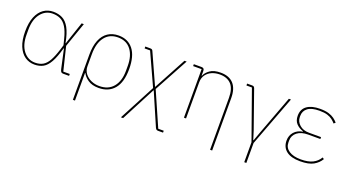

<svg xmlns="http://www.w3.org/2000/svg" viewBox="-53 -1065 3278 1811"><g transform="rotate(20 1586.5 -159.0)"><path d="M593 -19V0H534Q521 0 513.5 -6.5Q506 -13 501 -35L459 -227H456Q430 -133 401 -81Q372 -29 335 -8.5Q298 12 248 12Q194 12 151.5 -17.5Q109 -47 84.5 -106Q60 -165 60 -253Q60 -341 84.5 -400Q109 -459 151.5 -488.5Q194 -518 248 -518Q299 -518 339.5 -498Q380 -478 409 -426Q438 -374 456 -279H459L481 -346L535 -506H557L470 -257L528 -19ZM248 -7Q294 -7 326.5 -26Q359 -45 383.5 -89Q408 -133 431 -207L445 -253L430 -312Q412 -384 386.5 -425Q361 -466 327 -482.5Q293 -499 248 -499Q176 -499 129.5 -439.5Q83 -380 83 -277V-229Q83 -126 129.5 -66.5Q176 -7 248 -7Z M704 200V-253Q704 -341 728 -399.5Q752 -458 797 -488Q842 -518 904 -518Q998 -518 1051 -451Q1104 -384 1104 -253Q1104 -121 1048 -54.5Q992 12 892 12Q825 12 784.5 -16.5Q744 -45 728 -78H725V200ZM892 -7Q983 -7 1032 -66.5Q1081 -126 1081 -229V-277Q1081 -379 1035 -439Q989 -499 904 -499Q819 -499 772 -437.5Q725 -376 725 -265V-143Q725 -103 748.5 -72Q772 -41 810 -24Q848 -7 892 -7Z M1174 -506H1223Q1235 -506 1241.5 -502Q1248 -498 1252 -487L1390 -181H1392L1567 -506H1589L1403 -163L1554 181H1609V200H1560Q1548 200 1542 195.5Q1536 191 1531 181L1390 -145H1388L1208 200H1186L1377 -163L1229 -487H1174Z M1767 0H1746V-487H1661V-506H1738Q1753 -506 1760 -499Q1767 -492 1767 -477V-416L1756 -430H1770Q1784 -464 1822 -491Q1860 -518 1928 -518Q2013 -518 2057.5 -469Q2102 -420 2102 -325V200H2081V-321Q2081 -413 2040.5 -456Q2000 -499 1926 -499Q1884 -499 1848 -484Q1812 -469 1789.5 -438.5Q1767 -408 1767 -362Z M2424 200V0L2251 -487H2196V-506H2245Q2257 -506 2263 -502Q2269 -498 2273 -488L2405 -113L2433 -24H2436L2468 -113L2615 -506H2636L2445 0V200Z M3104 -95 3120 -84Q3095 -41 3048 -14.5Q3001 12 2915 12Q2824 12 2776.5 -25Q2729 -62 2729 -129Q2729 -180 2760.5 -215.5Q2792 -251 2846 -260V-263Q2801 -278 2774.5 -307Q2748 -336 2748 -385Q2748 -451 2795 -484.5Q2842 -518 2925 -518Q2978 -518 3012 -507.5Q3046 -497 3068.5 -480.5Q3091 -464 3107 -445L3091 -431Q3076 -449 3056 -464.5Q3036 -480 3005.5 -489.5Q2975 -499 2926 -499Q2847 -499 2809 -470Q2771 -441 2771 -391V-379Q2771 -335 2807.5 -302.5Q2844 -270 2903 -270H3024V-251H2902Q2832 -251 2792 -219.5Q2752 -188 2752 -138V-117Q2752 -66 2795.5 -36.5Q2839 -7 2915 -7Q2989 -7 3034 -29.5Q3079 -52 3104 -95Z"/></g></svg>

Font: IBM Plex Sans Thin
Style: Regular
Weight: 250
Designer: Mike Abbink, Paul van der Laan, Pieter van Rosmalen
Foundry: Bold Monday
Version: Version 3.201